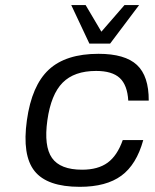

<svg xmlns="http://www.w3.org/2000/svg" viewBox="-20 -720 605 750"><path d="M459.5 -172.9H539.6Q513.2 -77.1 454.1 -33.7Q395 9.8 291.5 9.8Q164.1 9.8 115 -51.8Q65.9 -113.3 85 -250Q104 -386.2 170.7 -448Q237.3 -509.8 364.7 -509.8Q468.3 -509.8 514.9 -466.3Q561.5 -422.9 561 -327.1H481Q477.5 -387.7 447.8 -415.3Q418 -442.9 355.5 -442.9Q270 -442.9 224.6 -397Q179.2 -351.1 165 -250Q150.9 -148.9 183.1 -103Q215.3 -57.1 300.8 -57.1Q362.8 -57.1 400.4 -84.5Q438 -111.8 459.5 -172.9ZM523.4 -700.2 410.2 -549.8H329.1L258.3 -700.2H314.5L376 -596.2L466.3 -700.2Z"/></svg>

Font: Fivo Sans
Style: Italic
Weight: 400
Designer: Alexander Slobzheninov
Foundry: Alexander Slobzheninov
Version: 1.0